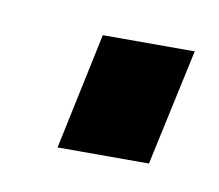

<svg xmlns="http://www.w3.org/2000/svg" viewBox="-32 -463 205 180"><g transform="rotate(10 71.0 -372.5)"><path d="M31 -317H118L142 -428H54.5Z"/></g></svg>

Font: League Gothic SemiCondensed Italic
Style: Regular
Weight: 400
Width: 4
Designer: The League of Moveable Type
Version: Version 1.600; ttfautohint (v1.8.3)